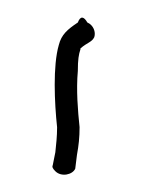

<svg xmlns="http://www.w3.org/2000/svg" viewBox="-20 -134 170 222"><path d="M41 57C40 59 41 61 44 64C51 71 64 68 67 61L69 45C71 34 72 25 72 13C70 -6 68 -30 70 -52C70 -65 71 -71 73 -77V-78C81 -85 86 -85 89 -91C91 -97 88 -105 81 -108C77 -115 73 -116 70 -108C58 -100 51 -94 48 -82C41 -58 43 -15 46 13V14C46 23 45 33 44 42ZM67 61V62ZM70 -51V-52Z"/></svg>

Font: Stray Cat
Style: Lt
Weight: 300
Version: Version 1.0